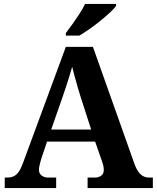

<svg xmlns="http://www.w3.org/2000/svg" viewBox="-20 -951 793 971"><path d="M4 0V-53H16Q34 -53 48 -59Q62 -65 73.5 -80.5Q85 -96 96 -126L313 -714H450L659 -125Q669 -97 680.5 -81.5Q692 -66 705.5 -59.5Q719 -53 735 -53H753V0H423V-53H462Q477 -53 491 -62Q505 -71 505 -92Q505 -100 503.5 -108Q502 -116 500 -123Q498 -130 496 -135L461 -235H218L189 -149Q187 -141 184 -131Q181 -121 179 -110.5Q177 -100 177 -92Q177 -73 191 -63Q205 -53 222 -53H264V0ZM239 -296H441L388 -460Q381 -483 373 -509.5Q365 -536 358 -563Q351 -590 345 -613Q339 -592 331 -566Q323 -540 314.5 -514Q306 -488 298 -465ZM313 -784Q328 -803 346.5 -829Q365 -855 382.5 -882Q400 -909 410 -931H567V-921Q558 -908 536.5 -888Q515 -868 488 -846Q461 -824 433 -804.5Q405 -785 381 -771H313Z"/></svg>

Font: Noto Serif Tamil
Style: Regular
Weight: 400
Designer: Indian Type Foundry, Tom Grace, and the Monotype Design Team
Foundry: Monotype Imaging Inc.
Version: Version 2.003